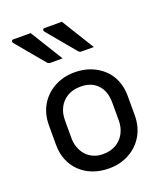

<svg xmlns="http://www.w3.org/2000/svg" viewBox="-150 -927 901 1041"><g transform="rotate(-20 300.0 -406.5)"><path d="M300 -543Q351 -543 393 -526.5Q435 -510 465.5 -481Q496 -452 512 -412Q528 -372 528 -324V-213Q528 -147 498.5 -96.5Q469 -46 417 -17.5Q365 11 300 11Q249 11 207 -5Q165 -21 134.5 -50.5Q104 -80 88 -120Q72 -160 72 -208V-319Q72 -386 101.5 -436Q131 -486 183 -514.5Q235 -543 300 -543ZM305 -459Q259 -459 227.5 -440Q196 -421 179.5 -389Q163 -357 163 -316V-215Q163 -182 173.5 -155.5Q184 -129 202 -110Q219 -93 242.5 -83Q266 -73 295 -73Q341 -73 372.5 -92.5Q404 -112 420.5 -144Q437 -176 437 -216V-317Q437 -352 427.5 -379Q418 -406 399 -424Q383 -441 359 -450Q335 -459 305 -459ZM150 -824Q170 -792 189 -760.5Q208 -729 228 -697.5Q248 -666 266 -636Q249 -636 232 -636Q215 -636 195 -636Q189 -636 184.5 -638.5Q180 -641 178 -644Q150 -678 128.5 -703Q107 -728 87 -753Q67 -778 42 -807Q38 -812 40 -818Q42 -824 49 -824Q67 -824 82.5 -824Q98 -824 114.5 -824Q131 -824 150 -824ZM330 -824Q350 -792 369 -760.5Q388 -729 408 -697.5Q428 -666 446 -636Q429 -636 412 -636Q395 -636 375 -636Q369 -636 364.5 -638.5Q360 -641 358 -644Q330 -678 308.5 -703Q287 -728 267 -753Q247 -778 222 -807Q218 -812 220 -818Q222 -824 229 -824Q247 -824 262.5 -824Q278 -824 294.5 -824Q311 -824 330 -824Z"/></g></svg>

Font: Recursive Monospace
Style: Regular
Weight: 400
Version: Version 1.047